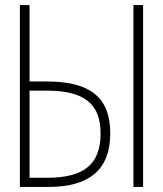

<svg xmlns="http://www.w3.org/2000/svg" viewBox="-20 -734 640 754"><path d="M58 0H172C333 0 413 -70 413 -210C413 -350 336 -414 164 -414H96V-714H58ZM504 0H542V-714H504ZM96 -36V-378H164C310 -378 375 -327 375 -210C375 -89 310 -36 166 -36Z"/></svg>

Font: Noto Sans Mono ExtraLight
Style: Regular
Weight: 200
Designer: Monotype Design Team
Foundry: Monotype Imaging Inc.
Version: Version 2.014